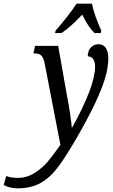

<svg xmlns="http://www.w3.org/2000/svg" viewBox="-158 -786 615 1046"><path d="M-138 222 -124 173Q-100 183 -61 183Q-11 183 31 156Q73 129 103 93.5Q133 58 171 3L85 -442Q79 -472 67 -483.5Q55 -495 32 -495H24L33 -536H159L207 -264Q216 -220 224 -166Q232 -112 233 -91H235Q360 -317 360 -423Q360 -449 349.5 -464Q339 -479 320 -479Q321 -512 338 -528.5Q355 -545 378 -545Q404 -545 418 -525.5Q432 -506 432 -468Q432 -395 391 -293.5Q350 -192 272 -56Q205 61 161.5 120Q118 179 65.5 209.5Q13 240 -61 240Q-104 240 -138 222ZM145 -619Q224 -711 259 -766H343Q349 -734 364 -692.5Q379 -651 394 -619L391 -606H357Q324 -637 290 -706Q255 -670 229 -646.5Q203 -623 177 -606H142Z"/></svg>

Font: Noto Serif Cond
Style: Italic
Weight: 400
Width: 3
Italic angle: -12°
Designer: Monotype Design Team
Foundry: Monotype Imaging Inc.
Version: Version 1.001